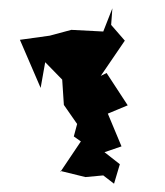

<svg xmlns="http://www.w3.org/2000/svg" viewBox="-20 -769 397 463"><path d="M255 -326 269 -373 232 -402 273 -416 240 -495 288 -515 237 -593 223 -586 281 -671 248 -709 251 -749 229 -693 152 -697 100 -683 28 -673 78 -557 89 -619 130 -577 134 -516 166 -470 158 -440 175 -428 126 -355 125 -357 186 -342 229 -346Z"/></svg>

Font: Asimov Aggro
Style: Condensed
Weight: 500
Designer: Google
Version: Version 2.000980; 2014